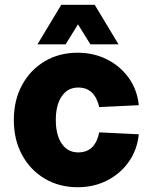

<svg xmlns="http://www.w3.org/2000/svg" viewBox="-20 -773 640 805"><path d="M306 12Q228 12 167.5 -24Q107 -60 72.5 -123.5Q38 -187 38 -270Q38 -353 72.5 -416.5Q107 -480 167.5 -516Q228 -552 306 -552Q372 -552 427.5 -524.5Q483 -497 519 -447.5Q555 -398 562 -332L396 -324Q377 -406 308 -406Q264 -406 239 -369.5Q214 -333 214 -270Q214 -207 239 -170.5Q264 -134 308 -134Q379 -134 396 -218L562 -210Q555 -144 519.5 -94Q484 -44 428.5 -16Q373 12 306 12ZM137 -587 237 -753H377L477 -587H359L307 -671L255 -587Z"/></svg>

Font: Geist Mono Black
Style: Regular
Weight: 900
Monospace: yes
Designer: Basement.studio, Andrés Briganti, Mateo Zaragoza
Foundry: Basement.studio, Vercel, Andrés Briganti, Guido Ferreyra, Mateo Zaragoza
Version: Version 1.500; ttfautohint (v1.8.4.7-5d5b)